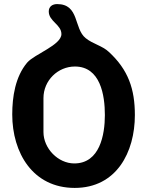

<svg xmlns="http://www.w3.org/2000/svg" viewBox="-20 -914 730 941"><path d="M40 -353C40 -165 141 7 346 7C551 7 641 -168 641 -350C641 -477 609 -572 513 -660C481 -690 434 -699 400 -727C341 -774 370 -894 260 -894C237 -894 219 -882 219 -858C219 -809 281 -794 281 -747C281 -693 149 -649 113 -607C55 -538 40 -440 40 -353ZM347 -588C472 -588 494 -448 494 -350C494 -253 469 -113 344 -113C265 -113 193 -186 193 -267V-433C193 -520 264 -588 347 -588Z"/></svg>

Font: Asimov Print
Style: Regular
Weight: 500
Designer: Google
Version: Version 2.000980: 2014